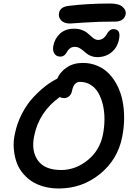

<svg xmlns="http://www.w3.org/2000/svg" viewBox="-20 -1072 769 1102"><path d="M381.8 -937Q347.7 -937 330.8 -955.3Q314 -973.6 318.8 -997.1Q324.7 -1032.2 373 -1038.1Q481.4 -1051.8 612.8 -1051.8Q663.1 -1051.8 684.3 -1032Q705.6 -1012.2 701.2 -990.2Q697.8 -970.7 681.9 -959.5Q666 -948.2 643.1 -948.2Q545.9 -948.2 465.3 -942.6Q384.8 -937 381.8 -937ZM538.1 -744.1Q519.5 -744.1 503.7 -750.2Q487.8 -756.3 477.1 -764.9Q466.3 -773.4 456.3 -782.2Q446.3 -791 434.6 -797.1Q422.9 -803.2 410.2 -803.2Q393.1 -803.2 381.6 -794.4Q370.1 -785.6 365.2 -775.1Q360.4 -764.6 350.3 -755.9Q340.3 -747.1 326.2 -747.1Q303.2 -747.1 292 -764.6Q280.8 -782.2 286.1 -809.1Q293.5 -849.6 323.7 -878.4Q354 -907.2 405.8 -907.2Q429.2 -907.2 448.2 -900.6Q467.3 -894 479.2 -884.5Q491.2 -875 501 -865.5Q510.7 -856 521 -849.4Q531.2 -842.8 542 -842.8Q560.5 -842.8 573.2 -852.5Q585.9 -862.3 591.6 -873.8Q597.2 -885.3 607.2 -895Q617.2 -904.8 630.9 -904.8Q675.3 -904.8 663.1 -847.2Q654.8 -800.8 620.8 -772.5Q586.9 -744.1 538.1 -744.1ZM317.9 9.8Q269.5 9.8 228.5 -2Q187.5 -13.7 157.5 -34.7Q127.4 -55.7 105.2 -85Q83 -114.3 72.3 -149.2Q61.5 -184.1 58.8 -223.9Q56.2 -263.7 65.9 -306.2Q78.1 -366.2 106.7 -420.7Q135.3 -475.1 171.4 -513.7Q207.5 -552.2 241.9 -578.6Q276.4 -605 308.1 -620.1Q325.7 -660.2 364 -685.5Q402.3 -710.9 455.1 -710.9Q500.5 -710.9 539.3 -694.3Q578.1 -677.7 606.2 -648.4Q634.3 -619.1 654.3 -578.9Q674.3 -538.6 683.6 -491.5Q692.9 -444.3 692.4 -391.6Q691.9 -338.9 681.2 -285.2Q654.8 -154.3 552.5 -72.3Q450.2 9.8 317.9 9.8ZM175.8 -290Q158.7 -204.6 198 -150.4Q237.3 -96.2 331.1 -96.2Q413.6 -96.2 483.4 -152.8Q553.2 -209.5 570.8 -299.8Q579.6 -344.2 579.6 -387.9Q579.6 -431.6 570.6 -470.2Q561.5 -508.8 544.7 -538.3Q527.8 -567.9 500.5 -585Q473.1 -602.1 439 -602.1Q404.3 -602.1 394 -553.2Q390.6 -532.2 377.7 -520.5Q364.7 -508.8 348.1 -508.8Q334.5 -508.8 323.2 -515.1Q203.6 -430.2 175.8 -290Z"/></svg>

Font: Shantell Sans Normal
Style: Italic
Weight: 500
Italic angle: -11.31°
Designer: Stephen Nixon, Anya Danilova, Shantell Martin
Foundry: Arrow Type
Version: Version 1.006;[559af2be0]